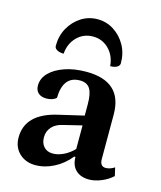

<svg xmlns="http://www.w3.org/2000/svg" viewBox="-109 -788 740 880"><g transform="rotate(15 261.0 -348.0)"><path d="M141 12Q95 12 65 -16.5Q35 -45 35 -91Q35 -204 182 -238L302 -266V-320Q302 -371 287.5 -393.5Q273 -416 240 -416Q160 -416 158 -312Q152 -305 139 -300.5Q126 -296 112 -296Q87 -296 73 -308.5Q59 -321 59 -344Q59 -378 85 -404.5Q111 -431 156 -446.5Q201 -462 258 -462Q429 -462 429 -305V-94Q429 -59 457 -59Q468 -59 479.5 -63.5Q491 -68 498 -73L507 -34Q486 -14 455 -1Q424 12 396 12Q356 12 333 -10Q310 -32 310 -72H304Q273 -33 229.5 -10.5Q186 12 141 12ZM205 -60Q230 -60 256.5 -73Q283 -86 304 -108V-220L218 -199Q184 -192 165.5 -171.5Q147 -151 147 -122Q147 -94 162.5 -77Q178 -60 205 -60ZM246 -708Q288 -708 323 -685.5Q358 -663 379 -625.5Q400 -588 400 -541Q400 -529 388 -522Q376 -515 356 -515Q352 -564 321 -595Q290 -626 246 -626Q201 -626 170 -595Q139 -564 135 -515Q116 -515 103.5 -522Q91 -529 91 -541Q91 -588 112 -625.5Q133 -663 168 -685.5Q203 -708 246 -708Z"/></g></svg>

Font: Petrona
Style: Bold
Weight: 700
Designer: Ringo R. Seeber
Foundry: Ringo R. Seeber
Version: Version 2.001; ttfautohint (v1.8.3)